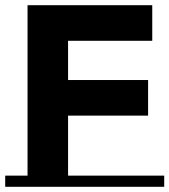

<svg xmlns="http://www.w3.org/2000/svg" viewBox="-20 -719 652 739"><path d="M612 -43V0H0V-43H86V-699H566V-562H242V-411H550V-274H242V-43Z"/></svg>

Font: Montserrat Subrayada
Style: Bold
Weight: 700
Version: Version 2.001